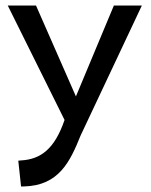

<svg xmlns="http://www.w3.org/2000/svg" viewBox="-20 -471 544 693"><path d="M8 -451 213 -38C177 67 127 104 56 108L46 109L56 202H66C193 199 233 112 271 18L492 -451H391L254 -123L110 -451Z"/></svg>

Font: Charger Sport
Style: BdNrw
Weight: 700
Designer: Jasper
Foundry: Cannot Into Space Fonts
Version: Version 1.1